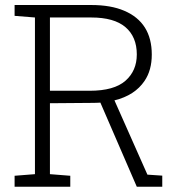

<svg xmlns="http://www.w3.org/2000/svg" viewBox="-20 -730 711 751"><path d="M427.7 -337.4 556.6 -46.9 614.7 -43V0.5H515.1L372.6 -328.6Q365.7 -328.1 358.6 -327.9Q351.6 -327.6 344.2 -327.6L175.3 -326.2V-48.8L254.9 -42.5V0.5H37.1V-42.5L116.7 -48.8V-661.6L37.1 -668V-710.4H336.9Q413.6 -710.4 465.8 -688Q573.7 -642.1 573.7 -516.6Q573.7 -455.1 545.4 -413.6Q507.3 -356.9 427.7 -337.4ZM175.3 -375H331.1Q426.3 -375 470.7 -414.1Q515.1 -453.1 515.1 -517.1Q515.1 -585.9 470.7 -623.8Q426.3 -661.6 336.9 -661.6H175.3Z"/></svg>

Font: Hanuman Light
Style: Regular
Weight: 300
Designer: Danh Hong
Version: Version 8.002; ttfautohint (v1.8.3)